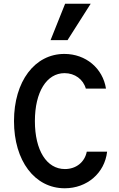

<svg xmlns="http://www.w3.org/2000/svg" viewBox="-20 -999 640 1029"><path d="M445 -186C434 -130 388 -93 328 -93C230 -93 167 -193 167 -350C167 -506 230 -607 326 -607C381 -607 426 -574 440 -524H548C531 -633 440 -710 325 -710C166 -710 55 -563 55 -350C55 -137 166 10 327 10C446 10 541 -71 554 -186ZM466 -979H329L251 -784H342Z"/></svg>

Font: CommitMono
Style: 600Regular
Weight: 600
Monospace: yes
Designer: Eigil Nikolajsen
Foundry: Eigil Nikolajsen
Version: Version 1.143